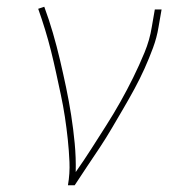

<svg xmlns="http://www.w3.org/2000/svg" viewBox="-20 -548 540 568"><path d="M181 0Q187 -35 185.5 -69Q184 -103 180.5 -136Q177 -169 172 -202Q167 -235 160 -267.5Q153 -300 146 -332.5Q139 -365 131 -397Q123 -429 113.5 -460Q104 -491 93 -522L111 -528Q125 -490 136.5 -450.5Q148 -411 157.5 -370.5Q167 -330 175.5 -289.5Q184 -249 190.5 -207.5Q197 -166 201 -124Q205 -82 204 -39Q228 -73 250 -107.5Q272 -142 294 -176.5Q316 -211 336 -246.5Q356 -282 374 -318.5Q392 -355 407.5 -392.5Q423 -430 429 -468L438 -520H458L449 -468Q444 -437 432.5 -406Q421 -375 407.5 -345Q394 -315 378 -285.5Q362 -256 345 -227Q328 -198 311 -169Q294 -140 275.5 -112Q257 -84 238 -56Q219 -28 201 0Z"/></svg>

Font: Iosevka SS18 Thin
Style: Italic
Weight: 100
Italic angle: -9°
Monospace: yes
Designer: Belleve Invis
Foundry: Belleve Invis
Version: Version 25.1.1; ttfautohint (v1.8.4)